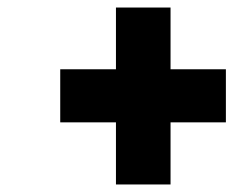

<svg xmlns="http://www.w3.org/2000/svg" viewBox="-20 -598 645 510"><path d="M433 -108H288V-273H140V-414H288V-578H433V-414H580V-273H433Z"/></svg>

Font: Overpass Heavy
Style: Italic
Weight: 900
Italic angle: -10°
Designer: Delve Withrington, Dave Bailey
Foundry: Delve Fonts
Version: Version 3.000;DELV;Overpass